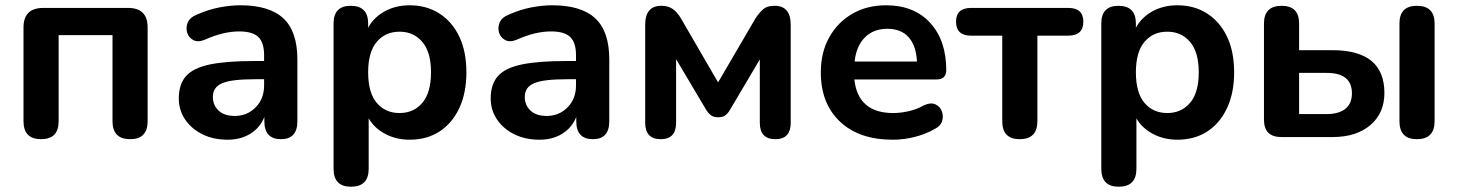

<svg xmlns="http://www.w3.org/2000/svg" viewBox="-20 -519 5521 727"><path d="M136 8Q69 8 69 -60V-415Q69 -489 144 -489H465Q539 -489 539 -415V-60Q539 8 473 8Q406 8 406 -60V-386H202V-60Q202 8 136 8Z M842 10Q788 10 746.5 -10.5Q705 -31 681 -66.5Q657 -102 657 -146Q657 -200 684.5 -231Q712 -262 775 -275Q838 -288 944 -288H980V-310Q980 -358 958 -379Q936 -400 886 -400Q856 -400 824 -392.5Q792 -385 754 -368Q729 -358 711.5 -367.5Q694 -377 688.5 -396Q683 -415 691 -434Q699 -453 724 -463Q769 -483 811 -491Q853 -499 890 -499Q1000 -499 1053 -449.5Q1106 -400 1106 -294V-60Q1106 8 1044 8Q981 8 981 -60V-76Q965 -36 928.5 -13Q892 10 842 10ZM980 -219H945Q857 -219 821.5 -204Q786 -189 786 -152Q786 -121 807.5 -100.5Q829 -80 869 -80Q916 -80 948 -112.5Q980 -145 980 -195Z M1493 -91Q1546 -91 1579 -129.5Q1612 -168 1612 -245Q1612 -322 1579 -360.5Q1546 -399 1493 -399Q1439 -399 1406.5 -360.5Q1374 -322 1374 -245Q1374 -168 1406.5 -129.5Q1439 -91 1493 -91ZM1309 188Q1243 188 1243 120V-430Q1243 -497 1308 -497Q1374 -497 1374 -430V-414Q1395 -453 1436.5 -476Q1478 -499 1531 -499Q1595 -499 1643.5 -468Q1692 -437 1719 -380.5Q1746 -324 1746 -245Q1746 -167 1719 -109.5Q1692 -52 1644 -21Q1596 10 1531 10Q1480 10 1438.5 -12Q1397 -34 1376 -71V120Q1376 188 1309 188Z M2023 10Q1969 10 1927.5 -10.5Q1886 -31 1862 -66.5Q1838 -102 1838 -146Q1838 -200 1865.5 -231Q1893 -262 1956 -275Q2019 -288 2125 -288H2161V-310Q2161 -358 2139 -379Q2117 -400 2067 -400Q2037 -400 2005 -392.5Q1973 -385 1935 -368Q1910 -358 1892.5 -367.5Q1875 -377 1869.5 -396Q1864 -415 1872 -434Q1880 -453 1905 -463Q1950 -483 1992 -491Q2034 -499 2071 -499Q2181 -499 2234 -449.5Q2287 -400 2287 -294V-60Q2287 8 2225 8Q2162 8 2162 -60V-76Q2146 -36 2109.5 -13Q2073 10 2023 10ZM2161 -219H2126Q2038 -219 2002.5 -204Q1967 -189 1967 -152Q1967 -121 1988.5 -100.5Q2010 -80 2050 -80Q2097 -80 2129 -112.5Q2161 -145 2161 -195Z M2482 8Q2423 8 2423 -54V-425Q2423 -497 2484 -497Q2511 -497 2528 -484.5Q2545 -472 2558 -450L2699 -207L2841 -450Q2852 -467 2867.5 -482Q2883 -497 2913 -497Q2974 -497 2974 -425V-54Q2974 8 2916 8Q2857 8 2857 -54V-294L2744 -103Q2738 -92 2728 -83.5Q2718 -75 2699 -75Q2682 -75 2672 -82.5Q2662 -90 2654 -103L2540 -295V-54Q2540 8 2482 8Z M3360 10Q3233 10 3160.5 -58.5Q3088 -127 3088 -245Q3088 -321 3120 -378Q3152 -435 3207.5 -467Q3263 -499 3335 -499Q3441 -499 3502 -432.5Q3563 -366 3563 -253Q3563 -218 3525 -218H3215Q3229 -91 3362 -91Q3390 -91 3421 -98Q3452 -105 3480 -121Q3505 -132 3522.5 -123.5Q3540 -115 3546.5 -97Q3553 -79 3547 -60Q3541 -41 3518 -30Q3485 -11 3443.5 -0.5Q3402 10 3360 10ZM3216 -286H3452Q3449 -346 3420.5 -378Q3392 -410 3340 -410Q3287 -410 3254.5 -377Q3222 -344 3216 -286Z M3841 8Q3775 8 3775 -60V-384H3657Q3600 -384 3600 -437Q3600 -489 3657 -489H4025Q4082 -489 4082 -437Q4082 -384 4025 -384H3908V-60Q3908 8 3841 8Z M4400 -91Q4453 -91 4486 -129.5Q4519 -168 4519 -245Q4519 -322 4486 -360.5Q4453 -399 4400 -399Q4346 -399 4313.5 -360.5Q4281 -322 4281 -245Q4281 -168 4313.5 -129.5Q4346 -91 4400 -91ZM4216 188Q4150 188 4150 120V-430Q4150 -497 4215 -497Q4281 -497 4281 -430V-414Q4302 -453 4343.5 -476Q4385 -499 4438 -499Q4502 -499 4550.5 -468Q4599 -437 4626 -380.5Q4653 -324 4653 -245Q4653 -167 4626 -109.5Q4599 -52 4551 -21Q4503 10 4438 10Q4387 10 4345.5 -12Q4304 -34 4283 -71V120Q4283 188 4216 188Z M4832 0Q4766 0 4766 -66V-430Q4766 -497 4833 -497Q4899 -497 4899 -430V-329H5025Q5222 -329 5222 -167Q5222 -91 5169 -45.5Q5116 0 5025 0ZM4899 -87H5003Q5048 -87 5073.5 -106.5Q5099 -126 5099 -166Q5099 -243 5003 -243H4899ZM5345 8Q5279 8 5279 -60V-430Q5279 -497 5345 -497Q5412 -497 5412 -430V-60Q5412 8 5345 8Z"/></svg>

Font: Chiron GoRound TC SB
Style: Regular
Weight: 500
Designer: Ryoko NISHIZUKA 西塚涼子 (kana, bopomofo & ideographs); Paul D. Hunt (Latin, Greek & Cyrillic); Sandoll Communications 산돌커뮤니
Foundry: Adobe
Version: Version 1.000;hotconv 1.1.1;makeotfexe 2.6.0